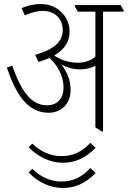

<svg xmlns="http://www.w3.org/2000/svg" viewBox="-20 -647 633 952"><path d="M221 -88C285 -88 330 -133 330 -201C330 -245 315 -287 285 -327C312 -312 343 -303 376 -303C407 -303 433 -310 453 -321V-15L485 5H491V-589H593V-595L578 -622H351V-616L366 -589H453V-366C430 -346 400 -336 365 -336C322 -336 280 -350 249 -372C302 -403 325 -443 325 -489C325 -525 312 -558 289 -582C263 -611 225 -627 182 -627C150 -627 119 -620 87 -607L103 -571C136 -585 165 -593 192 -593C251 -593 291 -555 291 -499C291 -443 254 -404 154 -375L171 -340C191 -346 209 -352 225 -360C265 -323 295 -272 295 -213C295 -159 265 -125 212 -125C132 -125 83 -201 41 -321L14 -312C58 -182 115 -88 221 -88ZM292 160C351 160 403 138 454 86L428 61C386 107 341 127 284 127C233 127 182 106 140 65L122 83C168 131 230 160 292 160ZM292 285C351 285 403 263 454 211L428 186C386 232 341 253 284 253C233 253 182 232 140 190L122 208C168 257 230 285 292 285Z"/></svg>

Font: Noto Serif Devanagari Condensed ExtraLight
Style: Regular
Weight: 200
Width: 3
Designer: Universal Thirst, Indian Type Foundry and the Monotype Design Team
Foundry: Monotype Imaging Inc.
Version: Version 2.004